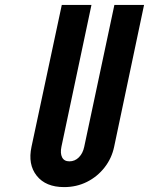

<svg xmlns="http://www.w3.org/2000/svg" viewBox="-20 -755 608 783"><path d="M241.5 8Q292 8 334.5 -13.2Q377 -34.5 406.2 -71.8Q435.5 -109 445.5 -156.5L567.5 -735H446.5L323.5 -156.5Q318 -130 301.8 -113.5Q285.5 -97 263 -97Q241.5 -97 233.2 -113.5Q225 -130 230.5 -156.5L353 -735H232L108.5 -156.5Q93 -84.5 129.8 -38.2Q166.5 8 241.5 8Z"/></svg>

Font: League Gothic SemiExpanded Italic
Style: Regular
Weight: 400
Width: 6
Designer: The League of Moveable Type
Version: Version 1.600; ttfautohint (v1.8.3)